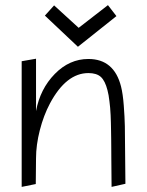

<svg xmlns="http://www.w3.org/2000/svg" viewBox="-20 -732 576 752"><path d="M402.8 -711.9 288.1 -623 191.9 -710.9 155.8 -670.9 285.2 -548.8 436 -668.9ZM121.1 -502 64.9 -492.2V0L120.1 -11.2L121.1 -111.8Q121.1 -164.1 136 -222.2Q150.9 -280.3 175.8 -327.1Q239.3 -445.8 326.2 -445.8Q358.4 -445.8 375 -430.7Q391.6 -415.5 400.9 -378.9Q403.3 -369.6 405.3 -358.9Q407.2 -348.1 408.7 -334.7Q410.2 -321.3 411.4 -310.1Q412.6 -298.8 413.3 -281Q414.1 -263.2 414.3 -252Q414.6 -240.7 415 -219Q415.5 -197.3 415.5 -186.3Q415.5 -175.3 415.8 -150.1Q416 -125 416 -113.8L417 0L471.2 -12.2L470.2 -115.2Q469.7 -203.6 469 -238Q468.3 -272.5 464.8 -318.4Q461.4 -364.3 454.1 -393.1Q426.8 -501 326.2 -501Q252 -501 194.6 -442.4Q137.2 -383.8 121.1 -296.9Z"/></svg>

Font: Comic Neue Angular
Style: Regular
Weight: 400
Designer: Craig Rozynski
Foundry: Craig Rozynski
Version: Version 2.003